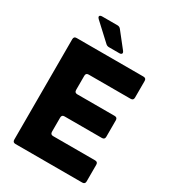

<svg xmlns="http://www.w3.org/2000/svg" viewBox="-225 -1078 1075 1197"><g transform="rotate(30 312.0 -479.5)"><path d="M80 0Q60 0 60 -20V-743Q60 -763 80 -763H561Q581 -763 581 -743V-623Q581 -603 561 -603H259Q239 -603 239 -583V-481Q239 -461 259 -461H528Q548 -461 548 -441V-322Q548 -302 528 -302H259Q239 -302 239 -282V-180Q239 -160 259 -160H561Q581 -160 581 -140V-20Q581 0 561 0ZM283 -814Q269 -814 259 -824L140 -934Q132 -942 132 -948Q132 -953 137 -956Q142 -959 150 -959H261Q276 -959 285 -947L371 -838Q376 -831 376 -826Q376 -821 371.5 -817.5Q367 -814 359 -814Z"/></g></svg>

Font: Open Sauce Two Black
Style: Regular
Weight: 900
Designer: Alfredo Marco Pradil
Foundry: Creative Sauce Fz LLC
Version: Version 1.477